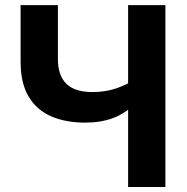

<svg xmlns="http://www.w3.org/2000/svg" viewBox="-20 -748 747 768"><path d="M320.3 -257.5Q243 -257.5 184.9 -282.6Q126.8 -307.7 94.6 -361.5Q62.4 -415.4 62.4 -501.3V-727.5H211.6V-512Q211.6 -446.4 245.2 -413.1Q278.9 -379.8 349.7 -379.8Q403.4 -379.8 447.9 -395.5Q492.4 -411.2 525.2 -434V-336.9Q481 -293.9 432.1 -275.7Q383.3 -257.5 320.3 -257.5ZM492.4 0V-727.5H641.6V0Z"/></svg>

Font: Adwaita Sans
Style: Regular
Weight: 400
Designer: Rasmus Andersson
Foundry: rsms
Version: Version 4.001;git-9221beed3